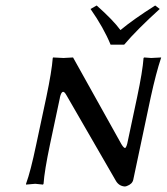

<svg xmlns="http://www.w3.org/2000/svg" viewBox="-20 -672 609 702"><path d="M384.3 -508.8Q358.9 -570.8 311 -639.2L333.5 -651.9Q393.6 -598.6 420.4 -562Q467.3 -601.1 547.4 -651.9L564 -639.2Q481 -564 434.1 -508.8ZM149.4 -316.9Q169.4 -412.1 172.9 -460L174.3 -461.9Q176.3 -461.9 211.9 -460Q211.9 -460 247.1 -461.9L423.8 -145Q434.6 -127 439.5 -132.3Q442.9 -137.2 445.3 -147L481.4 -316.9Q501.5 -412.1 504.9 -460L507.3 -461.9Q509.3 -461.9 532.7 -460L569.3 -461.9L568.8 -460Q550.8 -406.2 531.2 -316.9L467.3 -15.1Q463.9 1 443.4 8.3Q439 9.8 436 9.8Q415.5 8.3 404.3 -9.8L222.2 -325.2Q207.5 -351.1 199.2 -316.4Q198.7 -314.5 198.7 -313L162.6 -143.1Q142.6 -47.9 139.2 0L137.2 2.9Q135.3 2.9 108.9 0L75.2 2.9V0Q91.8 -44.9 112.3 -143.1Z"/></svg>

Font: Linux Biolinum Capitals O
Style: Italic Samll Caps
Weight: 400
Italic angle: -12°
Designer: Philipp H. Poll
Foundry: Philipp H. Poll
Version: Version 0.6.2